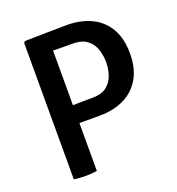

<svg xmlns="http://www.w3.org/2000/svg" viewBox="-127 -790 824 896"><g transform="rotate(-20 285.0 -342.0)"><path d="M536 -462.5Q536 -388.5 506.5 -338.2Q477 -288 424.8 -262.8Q372.5 -237.5 304.5 -237.5H155V-325Q171 -325.5 200.2 -326.2Q229.5 -327 257.8 -327.2Q286 -327.5 300 -327.5Q348 -327.5 373.5 -349Q399 -370.5 408.2 -402Q417.5 -433.5 417.5 -462.5Q417.5 -492 408.2 -523Q399 -554 373.5 -575.2Q348 -596.5 300 -596.5Q279.5 -596.5 253.2 -596.8Q227 -597 203 -597.5V0Q189.5 2.5 174 3.5Q158.5 4.5 145 4.5Q133.5 4.5 117.5 3.5Q101.5 2.5 88.5 0V-677.5L95 -684Q153 -685 203 -686.2Q253 -687.5 304.5 -687.5Q372 -687.5 424.2 -662.8Q476.5 -638 506.2 -588Q536 -538 536 -462.5Z"/></g></svg>

Font: Signika Negative Light Medium
Style: Regular
Weight: 500
Version: Version 2.001